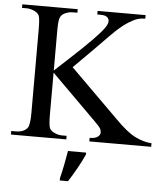

<svg xmlns="http://www.w3.org/2000/svg" viewBox="-61 -768 909 1048"><g transform="rotate(5 393.5 -244.0)"><path d="M322 -395.5 585 -135Q649.5 -69 695.5 -45.8Q741.5 -22.5 787 -19.5V0H448V-19.5Q478 -19.5 491.8 -29.8Q505.5 -40 505.5 -52.5Q505.5 -65.5 500 -75.2Q494.5 -85 467.5 -112L221 -357V-126Q221 -72 227.5 -54.5Q232.5 -42 249.5 -32Q272.5 -19.5 297 -19.5H322V0H18.5V-19.5H43Q87.5 -19.5 107.5 -45.5Q119.5 -63 119.5 -126V-587.5Q119.5 -641.5 113 -659.5Q107.5 -672.5 92 -681Q68 -694 43 -694H18.5V-713.5H322V-694H297Q272.5 -694 249.5 -682Q234 -673.5 227.5 -657Q221 -640.5 221 -587.5V-368.5Q231.5 -379 293 -435Q449 -578.5 481.5 -627.5Q495.5 -647.5 495.5 -664Q495.5 -675.5 485 -684.8Q474.5 -694 448 -694H431V-713.5H694V-694Q670.5 -694 651.5 -688Q632.5 -682 605 -665.2Q577.5 -648.5 537.5 -612Q525.5 -601.5 431 -504.5ZM306 213Q314.5 179 322.5 139.2Q330.5 99.5 336.5 62.5H436V72.5Q429 88.5 419 108.5Q409 128.5 397.2 149.5Q385.5 170.5 373.5 190.5Q361.5 210.5 351 226.5H306Z"/></g></svg>

Font: MM Phetkon
Style: Regular
Weight: 400
Designer: Khon Soe Zaw Thu
Version: Version 1.00 July 15, 2016, initial release